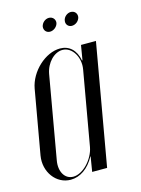

<svg xmlns="http://www.w3.org/2000/svg" viewBox="-106 -690 554 757"><g transform="rotate(-15 171.0 -311.5)"><path d="M137 -604C135 -589 145 -577 160 -577C175 -577 190 -589 193 -604C195 -619 184 -631 169 -631C154 -631 140 -619 137 -604ZM227 -604C224 -589 235 -577 249 -577C265 -577 279 -589 282 -604C284 -619 274 -631 258 -631C244 -631 229 -619 227 -604ZM177 0H238L325 -495H264L254 -435H252C244 -479 217 -503 180 -503C120 -503 55 -443 43 -376L-3 -115C-14 -50 29 8 88 8C126 8 162 -16 186 -61H187ZM247 -399 194 -97C185 -48 140 -1 101 -1C66 -1 46 -36 54 -80L113 -417C121 -461 154 -495 188 -495C227 -495 256 -448 247 -399Z"/></g></svg>

Font: Moniqa Ita Display
Style: Italic
Weight: 400
Italic angle: -10°
Designer: Rajesh Rajput
Foundry: Rajesh Rajput
Version: Version 1.000